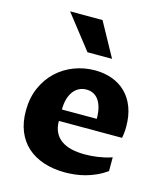

<svg xmlns="http://www.w3.org/2000/svg" viewBox="-117 -870 831 969"><g transform="rotate(15 298.5 -386.0)"><path d="M526.9 -54.2Q500.5 -35.6 472.9 -23.2Q445.3 -10.7 418 -3.4Q390.6 3.9 364.3 6.8Q337.9 9.8 313.5 9.8Q251 9.8 200.7 -7.1Q150.4 -23.9 115.2 -55.7Q80.1 -87.4 61.3 -133.8Q42.5 -180.2 42.5 -239.7Q42.5 -307.1 65.9 -360.6Q89.4 -414.1 128.7 -450.9Q168 -487.8 219.7 -507.6Q271.5 -527.3 328.1 -527.3Q377 -527.3 418.2 -512.2Q459.5 -497.1 489.5 -467.5Q519.5 -438 536.1 -394.3Q552.7 -350.6 552.7 -293.5Q552.7 -274.9 551 -259.3Q549.3 -243.7 546.9 -233.4H216.8Q216.8 -199.2 228.8 -174.8Q240.7 -150.4 262.9 -134.5Q285.2 -118.7 316.4 -111.3Q347.7 -104 386.2 -104Q399.9 -104 416.7 -105Q433.6 -106 451.9 -108.6Q470.2 -111.3 489.3 -115.5Q508.3 -119.6 526.9 -126.5ZM398.9 -293Q398.9 -326.7 392.3 -351.1Q385.7 -375.5 374 -391.4Q362.3 -407.2 346.2 -414.8Q330.1 -422.4 311 -422.4Q290 -422.4 272.7 -413.6Q255.4 -404.8 242.9 -388.2Q230.5 -371.6 223.6 -347.7Q216.8 -323.7 216.8 -293ZM266.6 -605.5 128.4 -782.2H297.9L395 -605.5Z"/></g></svg>

Font: Proza Libre
Style: Bold
Weight: 700
Designer: Jasper de Waard
Foundry: Jasper de Waard
Version: Version 1.000; ttfautohint (v1.4.1.8-43bc)